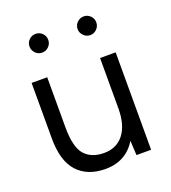

<svg xmlns="http://www.w3.org/2000/svg" viewBox="-133 -815 825 926"><g transform="rotate(-20 279.0 -352.0)"><path d="M408 -92V-500H488V0H413ZM269.5 -62.8Q335 -62.5 371.5 -109.5Q408 -156.5 408 -241.5H447Q447 -162 423.9 -105.2Q400.8 -48.5 356.8 -18.2Q312.8 12 250.8 12Q158.8 12 107.3 -44.3Q55.8 -100.7 56.7 -219.8V-244H136.7Q136.7 -141 171.1 -102.1Q205.5 -63.2 269.5 -62.8ZM56.7 -500H136.7V-244H56.7ZM353.8 -667.8Q353.8 -687.8 368.2 -701.8Q382.6 -715.8 401.8 -715.8Q421.8 -715.8 435.8 -701.8Q449.8 -687.8 449.8 -667.8Q449.8 -648.6 435.8 -634.2Q421.8 -619.8 401.8 -619.8Q382.6 -619.8 368.2 -634.2Q353.8 -648.6 353.8 -667.8ZM107.2 -667.8Q107.2 -688 121.1 -701.9Q135 -715.8 155.2 -715.8Q175.3 -715.8 189.2 -701.9Q203.2 -688 203.2 -667.8Q203.2 -648.5 189.2 -634.2Q175.3 -619.8 155.2 -619.8Q135 -619.8 121.1 -634.2Q107.2 -648.5 107.2 -667.8Z"/></g></svg>

Font: Oak Sans Light
Style: Regular
Weight: 400
Designer: Erik Kennedy, Walven
Foundry: Erik Kennedy, Walven
Version: Version 1.100;Glyphs 3.1.2 (3151)